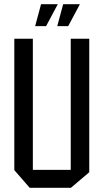

<svg xmlns="http://www.w3.org/2000/svg" viewBox="-20 -892 489 912"><path d="M316 0V-708H404V-74L317 0ZM121 0 48 -84V-85H316V0ZM48 -85V-708H136V-85ZM252 -768 280 -872H359V-871L304 -768ZM147 -768 175 -872H254V-871L199 -768Z"/></svg>

Font: Foldit
Style: Regular
Weight: 400
Version: Version 1.003